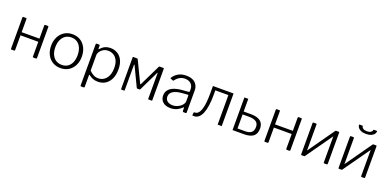

<svg xmlns="http://www.w3.org/2000/svg" viewBox="-2 -1754 5930 2930"><g transform="rotate(20 2963.0 -288.5)"><path d="M154 -518V-15Q154 -6 151 -3Q148 0 138 0H101Q93 0 90.5 -2.5Q88 -5 88 -12V-518Q88 -530 98 -530H143Q154 -530 154 -518ZM509 -518V-15Q509 -6 506 -3Q503 0 494 0H457Q448 0 445.5 -2.5Q443 -5 443 -12V-518Q443 -530 454 -530H499Q509 -530 509 -518ZM121 -252Q112 -252 112 -261V-295Q112 -303 120 -303L477 -304Q485 -304 485 -296V-261Q485 -252 476 -252Z M896 10Q822 10 765.5 -24.5Q709 -59 678 -120.5Q647 -182 647 -262Q647 -344 678.5 -406.5Q710 -469 766.5 -504.5Q823 -540 897 -540Q972 -540 1027.5 -505Q1083 -470 1114 -407.5Q1145 -345 1145 -264Q1145 -183 1113.5 -121.5Q1082 -60 1026.5 -25Q971 10 896 10ZM898 -43Q954 -43 994 -70Q1034 -97 1055.5 -147Q1077 -197 1077 -264Q1077 -332 1055 -382.5Q1033 -433 992.5 -460.5Q952 -488 897 -488Q842 -488 801 -460.5Q760 -433 737.5 -382.5Q715 -332 715 -264Q715 -197 737.5 -147Q760 -97 801 -70Q842 -43 898 -43Z M1330 -530Q1342 -530 1342 -517V-471Q1342 -463 1345.5 -462Q1349 -461 1355 -467Q1365 -478 1383.5 -495Q1402 -512 1434 -526Q1466 -540 1514 -540Q1577 -540 1627 -510.5Q1677 -481 1707 -422.5Q1737 -364 1737 -274Q1737 -186 1708 -122.5Q1679 -59 1626.5 -24.5Q1574 10 1503 10Q1455 10 1419 -5Q1383 -20 1359 -40Q1350 -48 1347 -46Q1344 -44 1344 -33V153Q1344 165 1333 165H1288Q1278 165 1278 154V-516Q1278 -524 1281 -527Q1284 -530 1292 -530H1330ZM1344 -112Q1377 -79 1412 -60Q1447 -41 1489 -41Q1542 -41 1582 -68Q1622 -95 1645.5 -146Q1669 -197 1669 -271Q1669 -348 1645 -395.5Q1621 -443 1581.5 -466Q1542 -489 1496 -489Q1451 -489 1416.5 -469Q1382 -449 1363 -420.5Q1344 -392 1344 -364V-112Z M1885 0Q1877 0 1877 -9V-522Q1877 -530 1885 -530H1946Q1955 -530 1959 -522L2123 -181Q2125 -176 2128.5 -176Q2132 -176 2135 -181L2301 -522Q2304 -526 2306.5 -528Q2309 -530 2314 -530H2375Q2383 -530 2383 -521V-8Q2383 0 2375 0H2325Q2317 0 2317 -9V-424Q2317 -429 2314 -429.5Q2311 -430 2309 -424L2155 -106Q2151 -97 2141 -97H2109Q2098 -97 2095 -106L1944 -422Q1942 -428 1938.5 -428Q1935 -428 1935 -422V-8Q1935 0 1926 0Z M2864 -67Q2825 -29 2780.5 -9.5Q2736 10 2681 10Q2603 10 2558 -29.5Q2513 -69 2513 -135Q2513 -187 2542 -224.5Q2571 -262 2628 -284Q2685 -306 2769 -312L2858 -319Q2866 -320 2870.5 -323.5Q2875 -327 2875 -334V-363Q2875 -421 2839 -455Q2803 -489 2741 -489Q2694 -489 2656 -467.5Q2618 -446 2587 -404Q2584 -400 2581.5 -398.5Q2579 -397 2575 -399L2533 -416Q2530 -418 2529 -420.5Q2528 -423 2532 -429Q2563 -479 2616 -509.5Q2669 -540 2744 -540Q2807 -540 2850.5 -519.5Q2894 -499 2917 -460Q2940 -421 2940 -368V-13Q2940 -5 2937 -2.5Q2934 0 2927 0H2890Q2885 0 2882 -3.5Q2879 -7 2878 -13L2876 -65Q2874 -79 2864 -67ZM2875 -259Q2875 -276 2861 -274L2786 -268Q2734 -265 2695.5 -255Q2657 -245 2631.5 -229Q2606 -213 2592.5 -191.5Q2579 -170 2579 -142Q2579 -95 2612 -68.5Q2645 -42 2701 -42Q2735 -42 2767 -54.5Q2799 -67 2824 -86Q2849 -107 2862 -129Q2875 -151 2875 -171V-259Z M3041 1Q3034 -2 3035 -8L3040 -49Q3041 -55 3048 -55Q3086 -53 3110.5 -78.5Q3135 -104 3150 -152Q3165 -200 3171.5 -265.5Q3178 -331 3178 -408V-530H3513V0H3447V-480H3235V-402Q3235 -313 3224.5 -236.5Q3214 -160 3191.5 -104.5Q3169 -49 3132 -21Q3095 7 3041 1Z M3689 0V-530H3752V-324H3864Q3945 -324 3991.5 -303Q4038 -282 4057 -246.5Q4076 -211 4076 -166Q4076 -79 4026 -39.5Q3976 0 3876 0ZM3752 -49H3874Q3943 -49 3976.5 -76.5Q4010 -104 4010 -166Q4010 -224 3970.5 -250.5Q3931 -277 3859 -277H3752Z M4269 -518V-15Q4269 -6 4266 -3Q4263 0 4253 0H4216Q4208 0 4205.5 -2.5Q4203 -5 4203 -12V-518Q4203 -530 4213 -530H4258Q4269 -530 4269 -518ZM4624 -518V-15Q4624 -6 4621 -3Q4618 0 4609 0H4572Q4563 0 4560.5 -2.5Q4558 -5 4558 -12V-518Q4558 -530 4569 -530H4614Q4624 -530 4624 -518ZM4236 -252Q4227 -252 4227 -261V-295Q4227 -303 4235 -303L4592 -304Q4600 -304 4600 -296V-261Q4600 -252 4591 -252Z M4864 -518V-15Q4864 -6 4861 -3Q4858 0 4849 0H4813Q4805 0 4802.5 -2.5Q4800 -5 4800 -12V-518Q4800 -530 4810 -530H4854Q4864 -530 4864 -518ZM5231 -518V-15Q5231 -6 5228 -3Q5225 0 5216 0H5180Q5172 0 5169.5 -2.5Q5167 -5 5167 -12V-518Q5167 -530 5177 -530H5221Q5231 -530 5231 -518ZM5169 -527 5209 -496 4861 -4 4821 -34Z M5471 -518V-15Q5471 -6 5468 -3Q5465 0 5456 0H5420Q5412 0 5409.5 -2.5Q5407 -5 5407 -12V-518Q5407 -530 5417 -530H5461Q5471 -530 5471 -518ZM5838 -518V-15Q5838 -6 5835 -3Q5832 0 5823 0H5787Q5779 0 5776.5 -2.5Q5774 -5 5774 -12V-518Q5774 -530 5784 -530H5828Q5838 -530 5838 -518ZM5776 -527 5816 -496 5468 -4 5428 -34ZM5622 -641Q5572 -641 5540 -655Q5508 -669 5492 -690.5Q5476 -712 5476 -733Q5475 -738 5477 -740Q5479 -742 5482 -742H5523Q5530 -742 5533.5 -740.5Q5537 -739 5537 -734Q5536 -716 5558 -700Q5580 -684 5622 -684ZM5622 -641V-684Q5663 -684 5685 -700Q5707 -716 5707 -734Q5707 -739 5710 -740.5Q5713 -742 5720 -742H5762Q5765 -742 5766.5 -740Q5768 -738 5768 -733Q5768 -712 5752 -690.5Q5736 -669 5703.5 -655Q5671 -641 5622 -641Z"/></g></svg>

Font: Libre Franklin Light
Style: Regular
Weight: 300
Designer: Pablo Impallari, Rodrigo Fuenzalida, Nhung Nguyen
Foundry: Impallari Type
Version: Version 3.000